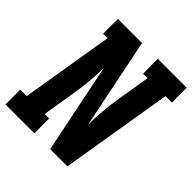

<svg xmlns="http://www.w3.org/2000/svg" viewBox="-200 -872 1008 1008"><g transform="rotate(45 304.5 -367.5)"><path d="M214 0H-1V-110H47L132 -625H99V-735H278L381 -231Q381 -283 385.5 -335.5Q390 -388 399 -441L429 -625H396L395 -735H610V-625H562L459 0H331L228 -504Q229 -452 224 -399.5Q219 -347 210 -294L180 -110H213Z"/></g></svg>

Font: Iosevka HT Extrabold Extended
Style: Italic
Weight: 800
Width: 7
Italic angle: -9°
Monospace: yes
Designer: Belleve Invis
Foundry: Belleve Invis
Version: Version 32.3.0; ttfautohint (v1.8.4)